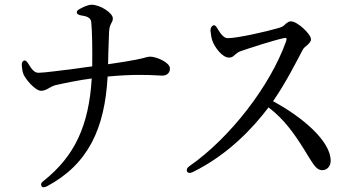

<svg xmlns="http://www.w3.org/2000/svg" viewBox="-20 -758 1500 810"><path d="M80 -502C74 -499 71 -492 72 -481C73 -467 75 -455 79 -445C88 -423 129 -375 153 -375C166 -375 176 -380 186 -386C193 -390 202 -395 211 -398C246 -406 312 -420 367 -427C355 -228 295 -99 164 5C154 12 151 19 155 27C158 33 166 34 178 28C352 -65 422 -215 434 -435C538 -445 606 -442 643 -440C652 -440 660 -439 665 -439C682 -439 697 -449 697 -469C697 -495 639 -519 614 -519C609 -519 605 -518 599 -517C583 -512 548 -503 436 -487C436 -503 437 -518 437 -534L440 -621C441 -643 445 -651 449 -659C453 -666 456 -671 456 -681C456 -702 405 -738 366 -738C352 -738 332 -729 318 -721C308 -716 303 -711 304 -705C304 -700 310 -695 322 -693C343 -690 363 -685 365 -665C369 -625 370 -542 369 -478C347 -475 322 -472 296 -468C232 -460 165 -451 143 -451C125 -450 112 -468 99 -490C92 -501 86 -505 80 -502Z M878 -650C871 -646 868 -639 868 -628C870 -611 872 -597 876 -586C885 -560 917 -515 946 -515C958 -515 964 -520 971 -527C978 -532 985 -539 995 -542C1035 -556 1137 -589 1181 -598C1188 -599 1191 -597 1187 -584C1120 -395 949 -175 779 -57C769 -50 766 -43 769 -35C772 -28 781 -26 793 -32C942 -105 1047 -218 1113 -305C1178 -255 1219 -198 1264 -126L1281 -98C1304 -61 1317 -40 1339 -40C1363 -40 1375 -60 1375 -80C1375 -163 1256 -264 1132 -331C1186 -409 1229 -495 1255 -544C1260 -554 1264 -558 1272 -564C1281 -572 1292 -581 1292 -592C1292 -614 1235 -668 1207 -668C1198 -668 1193 -663 1186 -658C1183 -655 1180 -652 1177 -650C1170 -644 1164 -643 1156 -640C1105 -625 982 -597 941 -597C923 -597 910 -617 897 -638C891 -650 884 -654 878 -650Z"/></svg>

Font: 寒蝉锦书宋 CompactLight
Style: Bold
Weight: 400
Width: 4
Designer: 寒蝉锦书宋{Warren} 思源宋体{Ryoko NISHIZUKA 西塚涼子 (kana & ideographs); Frank Grießhammer (Latin, Greek & Cyrillic); Wenlong ZHANG 
Foundry: Adobe & ChillType
Version: Version 2.000;Glyphs 3.1.1 (3135)